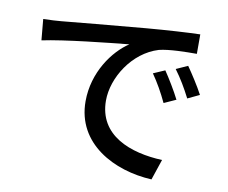

<svg xmlns="http://www.w3.org/2000/svg" viewBox="-83 -836 1165 981"><g transform="rotate(10 500.0 -345.5)"><path d="M75 -670 85 -561C197 -585 430 -609 531 -619C450 -566 361 -445 361 -294C361 -74 566 31 762 41L798 -66C633 -73 463 -134 463 -316C463 -434 551 -577 684 -617C736 -630 823 -631 879 -631V-732C810 -730 710 -724 603 -715C419 -699 241 -682 168 -675C148 -673 113 -671 75 -670ZM735 -520 675 -494C705 -451 731 -405 755 -354L817 -382C796 -424 759 -485 735 -520ZM846 -563 786 -536C818 -493 844 -449 870 -398L931 -427C909 -469 870 -529 846 -563Z"/></g></svg>

Font: Noto Sans CJK TC Medium
Style: Regular
Weight: 500
Designer: Ryoko NISHIZUKA 西塚涼子 (kana, bopomofo & ideographs); Paul D. Hunt (Latin, Greek & Cyrillic); Sandoll Communications 산돌커뮤니
Foundry: Adobe
Version: Version 2.004;hotconv 1.0.118;makeotfexe 2.5.65603